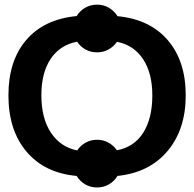

<svg xmlns="http://www.w3.org/2000/svg" viewBox="-20 -767 854 845"><path d="M407.2 58.1Q378.4 58.1 354.7 44.2Q331.1 30.3 317.4 7.3Q176.3 -5.4 96.7 -99.6Q17.1 -193.8 17.1 -347.2Q17.1 -499.5 95.5 -591.1Q173.8 -682.6 317.4 -696.3Q331.1 -719.2 354.7 -732.9Q378.4 -746.6 407.2 -746.6Q436 -746.6 459.5 -732.7Q482.9 -718.8 497.1 -695.8Q639.6 -682.1 718.5 -590.1Q797.4 -498 797.4 -347.2Q797.4 -197.8 717.5 -102.5Q637.7 -7.3 497.1 7.3Q483.4 30.3 459.7 44.2Q436 58.1 407.2 58.1ZM407.2 -151.9Q434.6 -151.9 457.5 -139.2Q480.5 -126.5 494.6 -105.5Q570.8 -120.1 610.6 -183.3Q650.4 -246.6 650.4 -347.2Q650.4 -445.3 609.4 -507.1Q568.4 -568.8 494.6 -583Q480.5 -562 457.8 -549.3Q435.1 -536.6 407.2 -536.6Q379.4 -536.6 356.4 -549.3Q333.5 -562 319.3 -583.5Q244.6 -569.3 203.4 -508.5Q162.1 -447.8 162.1 -347.2Q162.1 -246.6 204.1 -183.1Q246.1 -119.6 319.8 -105Q334 -126.5 356.7 -139.2Q379.4 -151.9 407.2 -151.9Z"/></svg>

Font: Arial
Style: Bold
Weight: 700
Designer: Steve Matteson
Foundry: Ascender Corporation
Version: Version 2.00.3